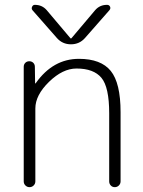

<svg xmlns="http://www.w3.org/2000/svg" viewBox="-20 -773 591 793"><path d="M373 -731Q392 -753 422 -753Q431 -753 434.5 -745.5Q438 -738 432 -731L331 -616Q308 -590 273 -590Q238 -590 215 -616L114 -731Q109 -737 112.5 -745Q116 -753 124 -753Q154 -753 173 -731L271 -615Q272 -614 273 -614L275 -615ZM78 -24V-497Q78 -507 84.5 -513.5Q91 -520 101 -520Q111 -520 117.5 -513.5Q124 -507 124 -497L125 -429Q125 -428 126 -428L128 -430Q199 -530 306 -530Q397 -530 437.5 -480Q478 -430 478 -310V-24Q478 -14 471 -7Q464 0 454 0Q444 0 437.5 -7Q431 -14 431 -24V-305Q431 -413 399 -451.5Q367 -490 296 -490Q239 -490 182.5 -435Q126 -380 126 -325V-24Q126 -14 119 -7Q112 0 102 0Q92 0 85 -7Q78 -14 78 -24Z"/></svg>

Font: Rounded Mplus 1c Light
Style: Regular
Weight: 300
Version: Version 1.059.20150529